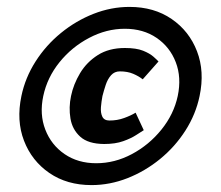

<svg xmlns="http://www.w3.org/2000/svg" viewBox="-20 -528 640 556"><path d="M245 8Q174 8 123 -27Q72 -62 49.5 -120.5Q27 -179 42 -250Q53 -303 83 -350Q113 -397 156.5 -432.5Q200 -468 251 -488Q302 -508 355 -508Q426 -508 477 -473Q528 -438 550.5 -379.5Q573 -321 558 -250Q547 -197 517 -150Q487 -103 443.5 -67.5Q400 -32 349 -12Q298 8 245 8ZM258.7 -55.3Q312.3 -55.3 362 -81.8Q411.7 -108.3 447.5 -152.7Q483.3 -197 494.7 -250Q506 -303.7 489 -347.8Q472 -392 433.5 -418.3Q395 -444.7 341.3 -444.7Q288.3 -444.7 238.2 -418.3Q188 -392 152.3 -347.8Q116.7 -303.7 105.3 -250Q94 -197 111.2 -152.7Q128.3 -108.3 167 -81.8Q205.7 -55.3 258.7 -55.3ZM281.7 -111Q235.3 -111.3 212.3 -132.2Q189.3 -153 184 -185Q178.7 -217 185.7 -250Q192.7 -284 211.8 -316Q231 -348 263.2 -368.5Q295.3 -389 341.7 -389Q374.7 -389 394.2 -381.2Q413.7 -373.3 424.2 -364Q434.7 -354.7 439 -350L393.3 -298.3Q382 -307.3 365.7 -314.3Q349.3 -321.3 327 -321.3Q311.7 -321.3 301.7 -310.2Q291.7 -299 286.2 -282.3Q280.7 -265.7 276.7 -250Q273.7 -234.3 272.3 -217.8Q271 -201.3 276.3 -190.2Q281.7 -179 297 -179Q319.7 -179 339.3 -186.2Q359 -193.3 372.7 -201.7L396.3 -151Q389.7 -147 374.7 -137.2Q359.7 -127.3 336.8 -119.2Q314 -111 281.7 -111Z"/></svg>

Font: Epunda Sans Light
Style: Italic
Weight: 300
Italic angle: -12.0243°
Designer: Simon Atzbach
Foundry: typofactur
Version: Version 2.204